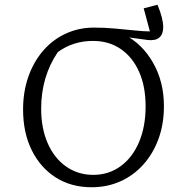

<svg xmlns="http://www.w3.org/2000/svg" viewBox="-20 -778 800 807"><path d="M365 9Q279 9 214.5 -32Q150 -73 113.5 -146.5Q77 -220 77 -318Q77 -392 99 -455Q121 -518 161 -564.5Q201 -611 256 -636.5Q311 -662 375 -662Q419 -662 463.5 -658Q508 -654 546.5 -650Q585 -646 610 -646L584 -743L642 -758Q666 -700 666 -664Q666 -634 649.5 -620Q633 -606 600 -610L490 -625L503 -632Q578 -594 623.5 -514Q669 -434 669 -332Q669 -257 646.5 -195Q624 -133 583 -87Q542 -41 486.5 -16Q431 9 365 9ZM372 -43Q437 -43 487 -79.5Q537 -116 564.5 -181Q592 -246 592 -331Q592 -415 564.5 -476.5Q537 -538 487.5 -572Q438 -606 371 -606Q287 -606 223 -559Q153 -456 153 -321Q153 -239 180.5 -176Q208 -113 258 -78Q308 -43 372 -43Z"/></svg>

Font: Piazzolla Thin Light
Style: Regular
Weight: 300
Version: Version 2.005